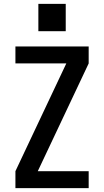

<svg xmlns="http://www.w3.org/2000/svg" viewBox="-20 -976 540 996"><path d="M60 0V-88L324 -647H60V-735H440V-647L176 -88H440V0ZM179 -814V-956H321V-814Z"/></svg>

Font: Iosevka SS04 Semibold
Style: Regular
Weight: 600
Monospace: yes
Designer: Belleve Invis
Foundry: Belleve Invis
Version: Version 19.0.0; ttfautohint (v1.8.4)